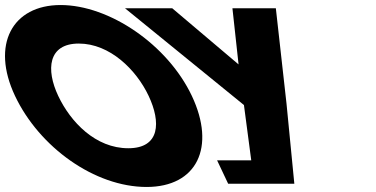

<svg xmlns="http://www.w3.org/2000/svg" viewBox="-180 -738 1503 767"><path d="M319.2 -705.1 794.5 -318.4 823.7 -97.4H687.3L731.5 -3.9H836H995.8L964.6 -323.5L921.9 -705.1H748.5L773 -480.7L507.9 -705.1ZM-120 -354.9C-23.2 -150.1 198.2 8.9 405.6 8.9C607 8.9 683.2 -150.1 586.4 -354.9C489.5 -559.8 256.7 -717.9 62 -717.9C-130.9 -717.9 -216.8 -559.8 -120 -354.9ZM52.6 -354.9C3.1 -459.5 11.5 -564 134.8 -564C258.9 -564 364.4 -459.5 413.8 -354.9C463.2 -250.4 460 -145.8 332.5 -145.8C201.6 -145.8 102 -250.4 52.6 -354.9Z"/></svg>

Font: Hussar
Style: BdOpOblFive
Weight: 700
Foundry: Cannot Into Space Fonts
Version: Version 2.00